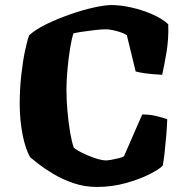

<svg xmlns="http://www.w3.org/2000/svg" viewBox="-20 -740 731 760"><path d="M363 0Q314 0 269.5 -15.5Q225 -31 189.5 -52.5Q154 -74 130.5 -92.5Q107 -111 100 -117Q81 -148 69.5 -206.5Q58 -265 58 -329Q58 -386 64 -441Q70 -496 79 -539Q88 -582 96 -601Q123 -625 167 -646Q211 -667 260 -684Q309 -701 352.5 -710.5Q396 -720 421 -720Q457 -720 499.5 -710.5Q542 -701 581.5 -684Q621 -667 646 -644Q648 -586 639 -532.5Q630 -479 622 -444Q582 -446 557 -449.5Q532 -453 517 -457L482 -601Q471 -608 455.5 -613Q440 -618 425 -621Q410 -624 400 -624Q382 -624 356 -621Q330 -618 306.5 -614.5Q283 -611 271 -608Q264 -589 257.5 -549Q251 -509 247 -464Q243 -419 243 -384Q243 -345 247 -300Q251 -255 257.5 -216.5Q264 -178 272 -156Q275 -152 288.5 -144Q302 -136 322.5 -127Q343 -118 364 -111.5Q385 -105 403 -105Q406 -105 420.5 -107.5Q435 -110 451 -114Q467 -118 471 -122L543 -287Q573 -287 599.5 -280.5Q626 -274 642 -268Q641 -237 638 -202Q635 -167 631.5 -135.5Q628 -104 624 -84Q609 -69 570 -49.5Q531 -30 477 -15Q423 0 363 0Z"/></svg>

Font: Texturina Medium 12pt Black
Style: Regular
Weight: 900
Version: Version 1.002